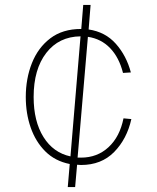

<svg xmlns="http://www.w3.org/2000/svg" viewBox="-20 -746 640 782"><path d="M256 16 264 -78Q204 -90 164.5 -129.5Q125 -169 105 -226.5Q85 -284 85 -351Q85 -426 110 -489Q135 -552 185 -590Q235 -628 310 -628Q310 -628 311 -628L319 -726H349L341 -626Q409 -616 452 -567.5Q495 -519 513 -451L481 -449Q465 -512 428.5 -550Q392 -588 338 -596L296 -104Q303 -104 310 -104Q376 -104 422 -146.5Q468 -189 483 -264L515 -261Q497 -180 445 -127Q393 -74 310 -74Q302 -74 294 -75L286 16ZM117 -351Q117 -252 157 -188Q197 -124 267 -109L308 -598Q220 -597 168.5 -530.5Q117 -464 117 -351Z"/></svg>

Font: Geist Mono Thin
Style: Regular
Weight: 100
Monospace: yes
Designer: Basement.studio, Andrés Briganti, Mateo Zaragoza
Foundry: Basement.studio, Vercel, Andrés Briganti, Guido Ferreyra, Mateo Zaragoza
Version: Version 1.500; ttfautohint (v1.8.4.7-5d5b)